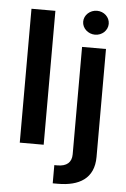

<svg xmlns="http://www.w3.org/2000/svg" viewBox="-62 -792 681 1040"><g transform="rotate(5 278.5 -272.0)"><path d="M198 -728H68V0H198ZM265 204H293C408 204 489 159 489 41V-546H359V38C359 82 332 105 282 105H265ZM353 -683C353 -647 385 -618 423 -618C461 -618 492 -647 492 -683C492 -719 461 -748 423 -748C385 -748 353 -719 353 -683Z"/></g></svg>

Font: Wafeq Semi Bold
Style: Regular
Weight: 600
Designer: Rasmus Andersson & Azza Alameddine
Foundry: Google & TypeTogether
Version: Version 3.000;January 28, 2025;FontCreator 15.0.0.3014 64-bi